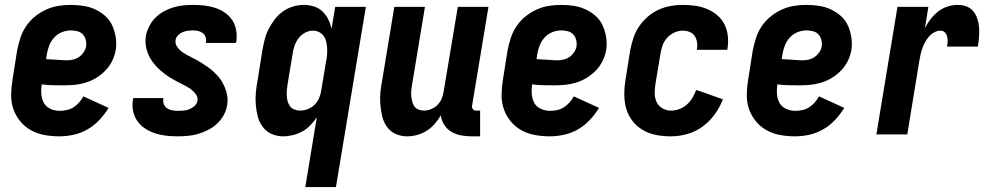

<svg xmlns="http://www.w3.org/2000/svg" viewBox="-20 -548 4040 783"><path d="M222 8Q191 8 161 2.5Q131 -3 106 -17Q81 -31 62.5 -53.5Q44 -76 34.5 -103.5Q25 -131 25.5 -162Q26 -193 31 -223L50 -343Q55 -368 63 -393Q71 -418 86 -440.5Q101 -463 122.5 -480.5Q144 -498 168.5 -509Q193 -520 218 -524Q243 -528 268 -528Q295 -528 320.5 -524Q346 -520 368.5 -509.5Q391 -499 409.5 -482.5Q428 -466 438 -443.5Q448 -421 452 -395.5Q456 -370 452 -344Q448 -321 437.5 -299.5Q427 -278 410 -260.5Q393 -243 372.5 -230.5Q352 -218 329 -211Q306 -204 284 -202Q262 -200 239 -200Q217 -200 194.5 -200.5Q172 -201 150 -204Q147 -184 148.5 -164.5Q150 -145 158.5 -129Q167 -113 185 -104.5Q203 -96 223 -96Q237 -96 251.5 -99Q266 -102 279 -110Q292 -118 302.5 -130Q313 -142 320 -155L423 -108Q407 -82 385.5 -59Q364 -36 337 -20.5Q310 -5 280.5 1.5Q251 8 222 8ZM252 -302Q265 -302 278 -305Q291 -308 302 -315.5Q313 -323 321 -334.5Q329 -346 331 -359Q333 -373 329.5 -386Q326 -399 317.5 -408Q309 -417 296 -420.5Q283 -424 269 -424Q251 -424 233 -417Q215 -410 201.5 -395.5Q188 -381 181 -363Q174 -345 171 -327L168 -307Q178 -306 188.5 -305.5Q199 -305 209.5 -304.5Q220 -304 230.5 -303Q241 -302 252 -302Z M705 8Q681 8 658 5.5Q635 3 613.5 -4Q592 -11 573 -23Q554 -35 541 -53Q528 -71 523 -94Q518 -117 522 -141Q522 -142 522.5 -144Q523 -146 524 -148H646V-145Q644 -133 648.5 -122.5Q653 -112 662 -106Q671 -100 682.5 -98Q694 -96 706 -96Q718 -96 729.5 -97Q741 -98 752 -102.5Q763 -107 773 -115.5Q783 -124 785 -136Q788 -150 780.5 -161Q773 -172 763 -180.5Q753 -189 741.5 -195Q730 -201 718.5 -207Q707 -213 695.5 -219Q684 -225 673 -232Q662 -239 652 -246.5Q642 -254 632.5 -262.5Q623 -271 614.5 -280.5Q606 -290 598.5 -301Q591 -312 586 -323.5Q581 -335 577.5 -348Q574 -361 573.5 -374.5Q573 -388 575 -402Q579 -422 589 -441.5Q599 -461 614 -476Q629 -491 648 -501.5Q667 -512 687 -518Q707 -524 727.5 -526Q748 -528 768 -528Q791 -528 813.5 -525.5Q836 -523 857.5 -516Q879 -509 897 -496.5Q915 -484 927 -466Q939 -448 943 -425.5Q947 -403 944 -380Q943 -378 943 -376.5Q943 -375 941 -373H819L820 -375Q822 -386 818.5 -396.5Q815 -407 807 -413Q799 -419 789 -421.5Q779 -424 768 -424Q757 -424 746 -422.5Q735 -421 725 -417Q715 -413 706.5 -404.5Q698 -396 696 -385Q694 -371 701 -359.5Q708 -348 718 -340Q728 -332 739.5 -325.5Q751 -319 762.5 -313.5Q774 -308 785.5 -301.5Q797 -295 807.5 -288Q818 -281 829 -273.5Q840 -266 849 -257.5Q858 -249 867 -239.5Q876 -230 882.5 -219.5Q889 -209 894.5 -197Q900 -185 903.5 -172Q907 -159 908 -145.5Q909 -132 906 -118Q903 -98 892 -78Q881 -58 864.5 -43Q848 -28 828.5 -18Q809 -8 788.5 -2Q768 4 747 6Q726 8 705 8Z M1225 215 1272 -70Q1261 -53 1246 -37.5Q1231 -22 1213 -12Q1195 -2 1174.5 3Q1154 8 1135 8Q1109 8 1087 -2Q1065 -12 1051 -31Q1037 -50 1031 -73.5Q1025 -97 1023 -122Q1021 -147 1023.5 -172.5Q1026 -198 1031 -223L1050 -343Q1054 -365 1059.5 -387Q1065 -409 1075.5 -429.5Q1086 -450 1100.5 -469Q1115 -488 1134 -501.5Q1153 -515 1175 -521.5Q1197 -528 1219 -528Q1241 -528 1261 -521.5Q1281 -515 1295.5 -501Q1310 -487 1319 -468.5Q1328 -450 1332 -430L1347 -520H1472L1350 215ZM1204 -97Q1219 -97 1235 -103Q1251 -109 1263 -121Q1275 -133 1281.5 -148.5Q1288 -164 1290 -179L1310 -299Q1313 -313 1314 -326.5Q1315 -340 1314 -353Q1313 -366 1310 -379Q1307 -392 1299.5 -402Q1292 -412 1280.5 -417.5Q1269 -423 1255 -423Q1239 -423 1223 -414Q1207 -405 1196.5 -390.5Q1186 -376 1180.5 -359.5Q1175 -343 1173 -326L1153 -206Q1151 -194 1150 -182Q1149 -170 1149.5 -158Q1150 -146 1153 -135Q1156 -124 1162.5 -115Q1169 -106 1180.5 -101.5Q1192 -97 1204 -97Z M1640 8Q1615 8 1593 -2Q1571 -12 1557.5 -31.5Q1544 -51 1538.5 -74.5Q1533 -98 1531 -123Q1529 -148 1531.5 -173Q1534 -198 1539 -223L1588 -520H1713L1661 -206Q1659 -194 1657.5 -182Q1656 -170 1657 -158.5Q1658 -147 1660.5 -136Q1663 -125 1669 -115.5Q1675 -106 1686 -101.5Q1697 -97 1709 -97Q1724 -97 1739.5 -103.5Q1755 -110 1766 -122Q1777 -134 1782.5 -149Q1788 -164 1790 -179L1847 -520H1972L1905 -116Q1904 -108 1909 -102.5Q1914 -97 1921 -97H1938V8H1903Q1881 8 1860 4Q1839 0 1821 -10.5Q1803 -21 1791.5 -39Q1780 -57 1778 -78Q1767 -59 1752.5 -42.5Q1738 -26 1719.5 -14.5Q1701 -3 1680.5 2.5Q1660 8 1640 8Z M2222 8Q2191 8 2161 2.5Q2131 -3 2106 -17Q2081 -31 2062.5 -53.5Q2044 -76 2034.5 -103.5Q2025 -131 2025.5 -162Q2026 -193 2031 -223L2050 -343Q2055 -368 2063 -393Q2071 -418 2086 -440.5Q2101 -463 2122.5 -480.5Q2144 -498 2168.5 -509Q2193 -520 2218 -524Q2243 -528 2268 -528Q2295 -528 2320.5 -524Q2346 -520 2368.5 -509.5Q2391 -499 2409.5 -482.5Q2428 -466 2438 -443.5Q2448 -421 2452 -395.5Q2456 -370 2452 -344Q2448 -321 2437.5 -299.5Q2427 -278 2410 -260.5Q2393 -243 2372.5 -230.5Q2352 -218 2329 -211Q2306 -204 2284 -202Q2262 -200 2239 -200Q2217 -200 2194.5 -200.5Q2172 -201 2150 -204Q2147 -184 2148.5 -164.5Q2150 -145 2158.5 -129Q2167 -113 2185 -104.5Q2203 -96 2223 -96Q2237 -96 2251.5 -99Q2266 -102 2279 -110Q2292 -118 2302.5 -130Q2313 -142 2320 -155L2423 -108Q2407 -82 2385.5 -59Q2364 -36 2337 -20.5Q2310 -5 2280.5 1.5Q2251 8 2222 8ZM2252 -302Q2265 -302 2278 -305Q2291 -308 2302 -315.5Q2313 -323 2321 -334.5Q2329 -346 2331 -359Q2333 -373 2329.5 -386Q2326 -399 2317.5 -408Q2309 -417 2296 -420.5Q2283 -424 2269 -424Q2251 -424 2233 -417Q2215 -410 2201.5 -395.5Q2188 -381 2181 -363Q2174 -345 2171 -327L2168 -307Q2178 -306 2188.5 -305.5Q2199 -305 2209.5 -304.5Q2220 -304 2230.5 -303Q2241 -302 2252 -302Z M2716 8Q2685 8 2656 2.5Q2627 -3 2602 -17.5Q2577 -32 2559.5 -54.5Q2542 -77 2534 -104.5Q2526 -132 2526 -162.5Q2526 -193 2531 -223L2550 -343Q2555 -368 2563 -392.5Q2571 -417 2585.5 -439Q2600 -461 2620.5 -479Q2641 -497 2665 -508Q2689 -519 2714 -523.5Q2739 -528 2764 -528Q2790 -528 2815 -524.5Q2840 -521 2863 -511.5Q2886 -502 2904.5 -486.5Q2923 -471 2934 -449.5Q2945 -428 2948 -402.5Q2951 -377 2947 -351L2946 -345H2822V-348Q2825 -362 2822.5 -376.5Q2820 -391 2812.5 -402Q2805 -413 2792 -418Q2779 -423 2764 -423Q2747 -423 2729.5 -415Q2712 -407 2699.5 -392.5Q2687 -378 2681.5 -361Q2676 -344 2673 -326L2653 -206Q2650 -187 2650 -168Q2650 -149 2657.5 -132.5Q2665 -116 2681 -106.5Q2697 -97 2716 -97Q2733 -97 2750 -103Q2767 -109 2780.5 -121Q2794 -133 2803.5 -148.5Q2813 -164 2819 -181L2835 -176L2928 -143Q2916 -111 2895 -82Q2874 -53 2845.5 -32Q2817 -11 2783 -1.5Q2749 8 2716 8Z M3222 8Q3191 8 3161 2.5Q3131 -3 3106 -17Q3081 -31 3062.5 -53.5Q3044 -76 3034.5 -103.5Q3025 -131 3025.5 -162Q3026 -193 3031 -223L3050 -343Q3055 -368 3063 -393Q3071 -418 3086 -440.5Q3101 -463 3122.5 -480.5Q3144 -498 3168.5 -509Q3193 -520 3218 -524Q3243 -528 3268 -528Q3295 -528 3320.5 -524Q3346 -520 3368.5 -509.5Q3391 -499 3409.5 -482.5Q3428 -466 3438 -443.5Q3448 -421 3452 -395.5Q3456 -370 3452 -344Q3448 -321 3437.5 -299.5Q3427 -278 3410 -260.5Q3393 -243 3372.5 -230.5Q3352 -218 3329 -211Q3306 -204 3284 -202Q3262 -200 3239 -200Q3217 -200 3194.5 -200.5Q3172 -201 3150 -204Q3147 -184 3148.5 -164.5Q3150 -145 3158.5 -129Q3167 -113 3185 -104.5Q3203 -96 3223 -96Q3237 -96 3251.5 -99Q3266 -102 3279 -110Q3292 -118 3302.5 -130Q3313 -142 3320 -155L3423 -108Q3407 -82 3385.5 -59Q3364 -36 3337 -20.5Q3310 -5 3280.5 1.5Q3251 8 3222 8ZM3252 -302Q3265 -302 3278 -305Q3291 -308 3302 -315.5Q3313 -323 3321 -334.5Q3329 -346 3331 -359Q3333 -373 3329.5 -386Q3326 -399 3317.5 -408Q3309 -417 3296 -420.5Q3283 -424 3269 -424Q3251 -424 3233 -417Q3215 -410 3201.5 -395.5Q3188 -381 3181 -363Q3174 -345 3171 -327L3168 -307Q3178 -306 3188.5 -305.5Q3199 -305 3209.5 -304.5Q3220 -304 3230.5 -303Q3241 -302 3252 -302Z M3554 0 3640 -520H3766L3752 -434Q3762 -453 3775.5 -470.5Q3789 -488 3806.5 -501.5Q3824 -515 3844.5 -521.5Q3865 -528 3885 -528Q3905 -528 3922 -521.5Q3939 -515 3950 -501Q3961 -487 3966.5 -469.5Q3972 -452 3973 -433.5Q3974 -415 3972.5 -396Q3971 -377 3968 -358H3842Q3844 -368 3844.5 -378.5Q3845 -389 3842.5 -399Q3840 -409 3833 -416Q3826 -423 3816 -423Q3803 -423 3790.5 -416.5Q3778 -410 3768.5 -399Q3759 -388 3752.5 -376Q3746 -364 3741.5 -351Q3737 -338 3734 -325Q3731 -312 3729 -299L3680 0Z"/></svg>

Font: Iosevka Curly Extrabold
Style: Italic
Weight: 800
Italic angle: -9°
Monospace: yes
Designer: Belleve Invis
Foundry: Belleve Invis
Version: Version 22.1.2; ttfautohint (v1.8.4)